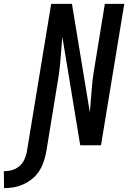

<svg xmlns="http://www.w3.org/2000/svg" viewBox="-141 -755 666 998"><path d="M-120 223 -121 135Q-100 135 -79.5 129.5Q-59 124 -42 110Q-25 96 -15.5 76.5Q-6 57 -2 37L125 -735H233L326 -171Q329 -205 331.5 -238.5Q334 -272 337 -306Q340 -340 345 -373.5Q350 -407 356 -441L404 -735H505L384 0H276L183 -564Q180 -530 177.5 -496.5Q175 -463 172 -429Q169 -395 164 -361.5Q159 -328 153 -294L99 37Q94 62 85.5 87Q77 112 62.5 134.5Q48 157 26.5 174.5Q5 192 -19.5 203Q-44 214 -69.5 218.5Q-95 223 -120 223Z"/></svg>

Font: Iosevka Term Curly SmBd Obl
Style: Regular
Weight: 600
Italic angle: -9°
Designer: Belleve Invis
Foundry: Belleve Invis
Version: Version 32.3.0